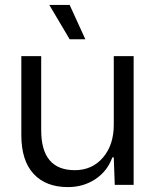

<svg xmlns="http://www.w3.org/2000/svg" viewBox="-20 -754 641 783"><path d="M257 9Q167 9 117 -45Q67 -99 67 -203V-525H148V-223Q148 -60 285 -60Q356 -60 400 -111.5Q444 -163 444 -245V-525H525V0H448L444 -112H438Q418 -56 369 -23.5Q320 9 257 9ZM264 -594 181 -734H264L328 -594Z"/></svg>

Font: Mona Sans
Style: Regular
Weight: 400
Designer: Deni Anggara
Foundry: GitHub
Version: Version 2.000;Glyphs 3.2.3 (3260)